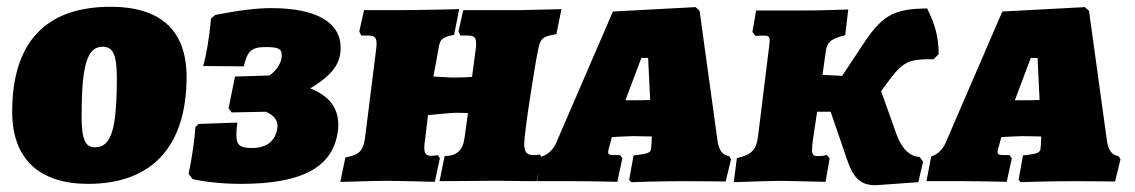

<svg xmlns="http://www.w3.org/2000/svg" viewBox="-20 -534 3351 567"><path d="M240 9C432 9 531 -105 531 -307C531 -447 451 -514 307 -514C112 -514 16 -406 16 -204C16 -62 99 9 240 9ZM261 -99C232 -99 221 -121 221 -191C221 -341 237 -396 283 -396C313 -396 325 -374 325 -304C325 -154 309 -99 261 -99Z M692 9C872 9 965 -40 978 -149C979 -155 979 -161 979 -166C979 -217 950 -252 896 -273C963 -313 986 -347 986 -393C986 -468 914 -510 782 -510C741 -510 693 -505 616 -490L603 -479C598 -420 588 -365 580 -339L700 -338C710 -383 723 -395 764 -395C800 -395 812 -391 812 -371C812 -368 812 -365 811 -361C808 -343 793 -322 775 -311L674 -308L655 -214L664 -202L765 -204C791 -193 802 -176 799 -155C793 -118 768 -97 725 -97C690 -97 678 -104 678 -136C678 -146 679 -157 681 -172L567 -168L557 -159C555 -122 547 -69 537 -21L549 -5C589 4 643 9 692 9Z M1570 -391C1576 -421 1584 -427 1623 -433L1638 -507C1638 -507 1559 -505 1512 -504H1348L1334 -441L1340 -429H1361C1380 -429 1386 -424 1386 -405C1386 -401 1386 -396 1385 -390L1374 -307C1364 -306 1351 -305 1315 -305L1260 -308L1276 -396C1280 -419 1288 -425 1321 -431L1336 -507C1336 -507 1212 -504 1161 -504H1055L1041 -441L1047 -429H1067C1085 -429 1092 -424 1092 -406C1092 -401 1092 -396 1091 -390L1058 -127C1052 -87 1041 -77 1000 -69L985 3C985 4 1071 0 1121 0C1155 0 1264 3 1264 3L1279 -67L1273 -76C1273 -76 1268 -74 1253 -74C1239 -74 1233 -79 1233 -99C1234 -105 1233 -110 1235 -119L1244 -194C1244 -194 1312 -201 1327 -201C1345 -201 1362 -200 1362 -200L1352 -128C1347 -90 1330 -74 1293 -73L1278 1L1424 0H1466C1522 1 1565 1 1565 1L1581 -68C1579 -72 1576 -74 1574 -78C1574 -78 1566 -76 1554 -76C1536 -76 1528 -85 1528 -110C1528 -139 1559 -342 1570 -391Z M2098 -125 2046 -502 2034 -513 1790 -500 1622 -111C1613 -91 1597 -77 1580 -72L1566 1H1676C1725 1 1803 3 1803 3L1818 -67L1811 -76H1792C1781 -76 1776 -78 1776 -85C1776 -89 1777 -94 1780 -103L1787 -129C1784 -129 1835 -132 1848 -132L1905 -131L1904 -110C1904 -105 1903 -102 1903 -99C1903 -83 1896 -80 1851 -75L1838 -3L1844 4C1844 4 1926 1 2005 1C2052 1 2123 2 2123 2L2139 -64L2133 -73C2114 -76 2102 -89 2098 -125ZM1827 -238 1874 -363H1894L1900 -239C1882 -238 1875 -238 1863 -238Z M2718 -509C2626 -508 2589 -493 2534 -411L2467 -310L2409 -313L2419 -385C2423 -411 2436 -420 2476 -430L2485 -506C2403 -503 2360 -503 2341 -503H2213L2202 -440L2211 -428C2215 -428 2225 -429 2233 -429C2248 -429 2253 -427 2253 -414C2253 -409 2252 -403 2251 -394L2219 -135C2214 -91 2200 -77 2156 -67L2147 4C2213 2 2261 0 2286 0C2302 0 2363 2 2418 3L2430 -66L2421 -77C2418 -75 2409 -73 2395 -73C2383 -73 2378 -77 2378 -92C2378 -99 2379 -109 2381 -123L2393 -204H2433L2482 -61C2501 -6 2523 13 2566 13L2692 4L2706 -57L2695 -71C2670 -71 2644 -92 2628 -136L2582 -265L2608 -300C2648 -353 2667 -360 2737 -359L2752 -374C2752 -425 2741 -463 2718 -509Z M3248 -125 3196 -502 3184 -513 2940 -500 2772 -111C2763 -91 2747 -77 2730 -72L2716 1H2826C2875 1 2953 3 2953 3L2968 -67L2961 -76H2942C2931 -76 2926 -78 2926 -85C2926 -89 2927 -94 2930 -103L2937 -129C2934 -129 2985 -132 2998 -132L3055 -131L3054 -110C3054 -105 3053 -102 3053 -99C3053 -83 3046 -80 3001 -75L2988 -3L2994 4C2994 4 3076 1 3155 1C3202 1 3273 2 3273 2L3289 -64L3283 -73C3264 -76 3252 -89 3248 -125ZM2977 -238 3024 -363H3044L3050 -239C3032 -238 3025 -238 3013 -238Z"/></svg>

Font: Alegreya SC Black
Style: Italic
Weight: 900
Italic angle: -7°
Designer: Juan Pablo del Peral
Foundry: Huerta Tipografica
Version: Version 2.007;PS 002.007;hotconv 1.0.88;makeotf.lib2.5.64775